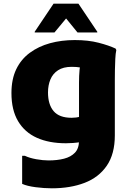

<svg xmlns="http://www.w3.org/2000/svg" viewBox="-20 -780 714 1040"><path d="M261 240Q219 240 173 234Q127 228 100 216V64H115Q140 76 176.5 82.5Q213 89 243 89Q290 89 327 79.5Q364 70 386 47Q408 24 408 -19V-332Q408 -370 411 -402.5Q414 -435 425 -445L440 -413Q437 -411 415.5 -414.5Q394 -418 368 -418Q323 -418 294.5 -399.5Q266 -381 253 -349.5Q240 -318 240 -279Q240 -214 270.5 -178Q301 -142 368 -142Q380 -142 392 -143.5Q404 -145 421 -150V-11Q396 -7 375.5 -5.5Q355 -4 337 -4Q246 -4 180 -33.5Q114 -63 78 -123.5Q42 -184 42 -276Q42 -351 68 -405Q94 -459 141.5 -494Q189 -529 251 -546Q313 -563 385 -563Q458 -563 514 -548.5Q570 -534 606 -517L610 -509Q606 -491 604.5 -461Q603 -431 602.5 -400.5Q602 -370 602 -348V-47Q602 54 558.5 117.5Q515 181 438 210.5Q361 240 261 240ZM168 -604V-608L270 -760H405L507 -608V-604H400L338 -680L275 -604Z"/></svg>

Font: Kufam ExtraBold
Style: Regular
Weight: 800
Designer: Wael Morcos, Artur Schmal
Foundry: Original Type
Version: Version 1.300; ttfautohint (v1.8.3)